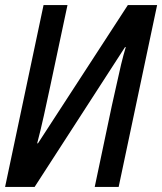

<svg xmlns="http://www.w3.org/2000/svg" viewBox="-27 -734 637 754"><path d="M-7 0 144 -714H238L170 -394Q159 -342 145.5 -281Q132 -220 119 -171H122L475 -714H590L439 0H345L412 -318Q421 -356 430 -398.5Q439 -441 448.5 -480.5Q458 -520 467 -549H464L109 0Z"/></svg>

Font: Noto Sans Condensed Medium
Style: Italic
Weight: 500
Width: 3
Italic angle: -12°
Designer: Monotype Design Team
Foundry: Monotype Imaging Inc.
Version: Version 2.013; ttfautohint (v1.8.4.7-5d5b)